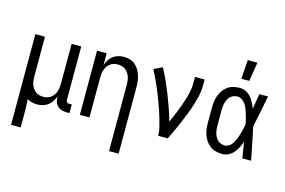

<svg xmlns="http://www.w3.org/2000/svg" viewBox="-116 -1021 2232 1503"><g transform="rotate(15 1000.0 -269.5)"><path d="M64 215V-520H142V-200Q142 -183 144 -166.5Q146 -150 151 -134.5Q156 -119 165.5 -105Q175 -91 188 -81Q201 -71 217 -66.5Q233 -62 250 -62Q267 -62 283 -66.5Q299 -71 312 -81Q325 -91 334.5 -105Q344 -119 349 -134.5Q354 -150 356 -166.5Q358 -183 358 -200V-520H436V-87Q436 -82 437.5 -77Q439 -72 442.5 -68.5Q446 -65 451 -63.5Q456 -62 461 -62H482V8H461Q441 8 421.5 3Q402 -2 387 -15.5Q372 -29 365 -48Q358 -67 358 -87V-95Q350 -73 337.5 -53Q325 -33 306.5 -19Q288 -5 265 1.5Q242 8 219 8Q198 8 177 3Q156 -2 138 -14Q140 16 141 46.5Q142 77 142 107V215Z M858 215V-320Q858 -337 856 -353.5Q854 -370 849 -385.5Q844 -401 834.5 -415Q825 -429 812 -439Q799 -449 783 -453.5Q767 -458 750 -458Q733 -458 717 -453.5Q701 -449 688 -439Q675 -429 665.5 -415Q656 -401 651 -385.5Q646 -370 644 -353.5Q642 -337 642 -320V0H564V-520H642V-425Q650 -447 662.5 -467Q675 -487 693.5 -501Q712 -515 735 -521.5Q758 -528 781 -528Q806 -528 829.5 -521Q853 -514 872 -498Q891 -482 903.5 -461Q916 -440 923.5 -416.5Q931 -393 933.5 -368.5Q936 -344 936 -320V215Z M1199 0Q1199 -33 1191 -65Q1183 -97 1174 -129Q1165 -161 1154.5 -192Q1144 -223 1132.5 -254Q1121 -285 1109 -315.5Q1097 -346 1084 -376Q1071 -406 1056.5 -436Q1042 -466 1027 -495L1095 -528Q1121 -481 1143 -432Q1165 -383 1184.5 -333Q1204 -283 1222 -232.5Q1240 -182 1254 -130Q1266 -157 1278 -184.5Q1290 -212 1300.5 -239.5Q1311 -267 1321 -295Q1331 -323 1339 -351.5Q1347 -380 1352.5 -409Q1358 -438 1358 -468V-520H1436V-468Q1436 -427 1426.5 -386Q1417 -345 1404.5 -305.5Q1392 -266 1377 -227.5Q1362 -189 1345.5 -151Q1329 -113 1312 -75Q1295 -37 1276 0Z M1720 8Q1695 8 1669.5 2Q1644 -4 1623 -18.5Q1602 -33 1587 -54.5Q1572 -76 1563 -100Q1554 -124 1551 -149Q1548 -174 1548 -200V-320Q1548 -346 1551 -371Q1554 -396 1563 -420Q1572 -444 1587 -465.5Q1602 -487 1623 -501.5Q1644 -516 1669.5 -522Q1695 -528 1720 -528Q1746 -528 1769.5 -516.5Q1793 -505 1810 -485.5Q1827 -466 1838.5 -443Q1850 -420 1859 -396Q1864 -427 1869 -458Q1874 -489 1879 -520H1950Q1937 -456 1924.5 -391.5Q1912 -327 1898 -263Q1913 -198 1925.5 -132Q1938 -66 1952 0H1881Q1876 -32 1870.5 -64Q1865 -96 1860 -128V-129Q1851 -104 1839.5 -80.5Q1828 -57 1811 -37Q1794 -17 1770 -4.5Q1746 8 1720 8ZM1720 -62Q1736 -62 1750 -69.5Q1764 -77 1774 -89Q1784 -101 1791 -115Q1798 -129 1804 -143.5Q1810 -158 1814.5 -173Q1819 -188 1823 -203Q1827 -218 1830.5 -233Q1834 -248 1837 -264Q1833 -283 1828 -303Q1823 -323 1817 -342.5Q1811 -362 1804 -380.5Q1797 -399 1786 -416Q1775 -433 1757.5 -445.5Q1740 -458 1720 -458Q1705 -458 1689.5 -452.5Q1674 -447 1663 -436.5Q1652 -426 1644.5 -411.5Q1637 -397 1633 -382Q1629 -367 1627.5 -351.5Q1626 -336 1626 -320V-200Q1626 -184 1627.5 -168.5Q1629 -153 1633 -138Q1637 -123 1644.5 -108.5Q1652 -94 1663 -83.5Q1674 -73 1689.5 -67.5Q1705 -62 1720 -62ZM1712 -600 1723 -754H1801L1776 -600Z"/></g></svg>

Font: Iosevka Fixed
Style: Regular
Weight: 400
Monospace: yes
Designer: Belleve Invis
Foundry: Belleve Invis
Version: Version 33.2.4